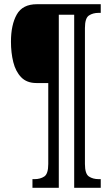

<svg xmlns="http://www.w3.org/2000/svg" viewBox="-20 -780 530 911"><path d="M134 111V70H144Q171 70 190 57.5Q209 45 209 -2V-386H153Q107 -386 80.5 -413.5Q54 -441 43 -485.5Q32 -530 32 -582Q32 -662 59.5 -711Q87 -760 155 -760H458V-719H448Q421 -719 402 -706.5Q383 -694 383 -647V-2Q383 45 402 57.5Q421 70 448 70H458V111H332V-710H259V111Z"/></svg>

Font: Noto Serif Lao ExtraCondensed
Style: Regular
Weight: 400
Width: 2
Designer: Monotype Design Team
Foundry: Monotype Imaging Inc.
Version: Version 2.003; ttfautohint (v1.8.4.7-5d5b)